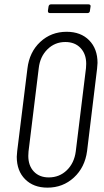

<svg xmlns="http://www.w3.org/2000/svg" viewBox="-20 -854 478 882"><path d="M57 -134Q57 -142 59 -160L106 -539Q115 -615 165 -661.5Q215 -708 286 -708Q351 -708 389.5 -669Q428 -630 428 -565Q428 -557 426 -539L380 -160Q370 -85 319.5 -38.5Q269 8 198 8Q134 8 95.5 -30.5Q57 -69 57 -134ZM328 -158 375 -541Q376 -548 376 -561Q376 -606 350 -633.5Q324 -661 280 -661Q232 -661 198 -627.5Q164 -594 158 -541L111 -158Q110 -151 110 -138Q110 -93 135.5 -66Q161 -39 204 -39Q253 -39 287 -72Q321 -105 328 -158ZM200 -804 203 -824Q205 -834 214 -834H387Q392 -834 394.5 -831Q397 -828 396 -824L393 -804Q393 -800 390 -797Q387 -794 383 -794H209Q200 -794 200 -804Z"/></svg>

Font: Barlow Condensed Light
Style: Italic
Weight: 300
Width: 3
Italic angle: -7°
Designer: Jeremy Tribby
Foundry: Tribby Type
Version: Version 1.408